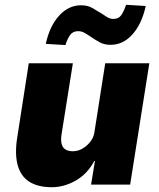

<svg xmlns="http://www.w3.org/2000/svg" viewBox="-20 -770 665 801"><path d="M196 11Q138 11 102 -12Q66 -35 53.5 -82Q41 -129 52 -197L100 -506H284L237 -211Q233 -186 237 -170Q241 -154 253 -146.5Q265 -139 284 -139Q305 -139 324 -150Q343 -161 357 -179Q371 -197 374 -219L419 -506H603L523 0H360L376 -98H373Q345 -45 296.5 -17Q248 11 196 11ZM253 -582 171 -587Q187 -661 226.5 -704.5Q266 -748 318 -748Q346 -748 365.5 -736.5Q385 -725 403 -714Q416 -705 428 -698Q440 -691 453 -691Q475 -691 486 -707Q497 -723 506 -750L588 -745Q572 -671 533 -627Q494 -583 441 -583Q414 -583 394 -594.5Q374 -606 358 -617Q345 -626 332.5 -633Q320 -640 306 -640Q284 -640 272.5 -624Q261 -608 253 -582Z"/></svg>

Font: Nunito Sans 7pt SemiCondensed Black
Style: Italic
Weight: 900
Width: 4
Italic angle: -9°
Designer: Vernon Adams
Foundry: Vernon Adams
Version: Version 3.101;gftools[0.9.27]